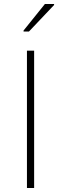

<svg xmlns="http://www.w3.org/2000/svg" viewBox="-20 -942 306 962"><path d="M115 0V-688H151V0ZM98 -784V-789L205 -922H251V-917L125 -784Z"/></svg>

Font: Saira Thin
Style: Regular
Weight: 100
Designer: Hector Gatti with collaboration of the Omnibus-Type team
Foundry: Omnibus-Type
Version: Version 1.101